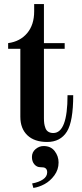

<svg xmlns="http://www.w3.org/2000/svg" viewBox="-20 -686 404 944"><path d="M20 -446H80V-112C80 -73.3 91.5 -43 114.5 -21C137.5 1 170 12 212 12C255.3 12 287.7 -5 309 -39C329.7 -72.3 340 -132 340 -218H312C312 -94 288.7 -32 242 -32C232.7 -32 224.7 -34 218 -38C211.3 -42 206.5 -48 203.5 -56C200.5 -64 198.5 -71.7 197.5 -79C196.5 -86.3 196 -95 196 -105V-446H298V-474H196V-666H148V-630C148 -586 136.5 -550.3 113.5 -523C90.5 -495.7 59.3 -479.3 20 -474ZM137 86C137 100.7 141 112.7 149 122C157 131.3 166.7 136 178 136C190 136 198 137.3 202 140C208.7 144 212 151 212 161C212 175 205.2 186.7 191.5 196C177.8 205.3 160 212 138 216L144 238C162.7 235.3 181.2 229 199.5 219C217.8 209 233.8 194.7 247.5 176C261.2 157.3 268 136.3 268 113C268 92.3 261.7 73.7 249 57C236.3 40.3 218 32 194 32C180 32 167 37 155 47C143 57 137 70 137 86Z"/></svg>

Font: Km Standard TT
Style: Bold
Weight: 700
Designer: Alexey Kryukov <alexios@thessalonica.org.ru>
Version: Version 2.0.2